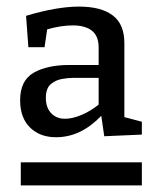

<svg xmlns="http://www.w3.org/2000/svg" viewBox="-20 -730 478 582"><path d="M296 -317 287 -379Q225 -314 150 -314Q101 -314 71 -343.5Q41 -373 41 -426Q41 -486 82 -509.5Q123 -533 190 -533H279V-586Q279 -621 258.5 -637Q238 -653 201 -653Q165 -653 123 -641L115 -587H66L59 -682Q152 -710 220 -710Q286 -710 321.5 -683.5Q357 -657 357 -599V-375L410 -361V-322ZM119 -433Q119 -404 135 -387Q151 -370 177 -370Q200 -370 228 -382Q256 -394 279 -413V-494H202Q186 -494 167 -490.5Q148 -487 133.5 -474.5Q119 -462 119 -433ZM43 -168V-238H410V-168Z"/></svg>

Font: Bitter Medium
Style: Regular
Weight: 500
Designer: Sol Matas, and Bitter project Authors
Foundry: Sol Matas
Version: Version 2.001